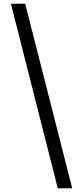

<svg xmlns="http://www.w3.org/2000/svg" viewBox="-20 -852 448 1037"><path d="M39 -832 292 165H370L116 -832Z"/></svg>

Font: Noto Sans Devanagari UI Condensed
Style: Regular
Weight: 400
Width: 3
Designer: Jelle Bosma - Monotype Design Team
Foundry: Monotype Imaging Inc.
Version: Version 2.003